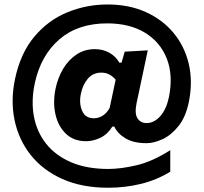

<svg xmlns="http://www.w3.org/2000/svg" viewBox="-20 -716 932 879"><path d="M476 143.5Q354.5 143.5 265 103.2Q175.5 63 120.2 -7Q65 -77 46.5 -167Q28 -257 49 -355.5Q74 -473 137.2 -548.2Q200.5 -623.5 288 -659.5Q375.5 -695.5 473 -695.5Q570 -695.5 646.5 -661.2Q723 -627 773.8 -566.2Q824.5 -505.5 843.8 -425.2Q863 -345 845.5 -254Q831.5 -182 798 -139.8Q764.5 -97.5 724.5 -79Q684.5 -60.5 651 -60.5Q591 -60.5 554 -83Q517 -105.5 503.5 -136.5H494.5Q471.5 -100 438.5 -84.8Q405.5 -69.5 374.5 -69.5Q318 -69.5 282.5 -103Q247 -136.5 234.2 -191Q221.5 -245.5 234 -308.5Q244.5 -360 269.2 -401.2Q294 -442.5 330.8 -466.8Q367.5 -491 414 -491Q451.5 -491 480.8 -474.5Q510 -458 526.5 -429H536.5L551 -479.5L656.5 -485.5Q645.5 -434 633.8 -378.2Q622 -322.5 610 -266L606 -248Q595 -196 609.5 -174.2Q624 -152.5 650.5 -152.5Q685.5 -152.5 713.8 -184.2Q742 -216 753.5 -272Q773.5 -372 743.5 -448Q713.5 -524 643.2 -566.5Q573 -609 471 -609Q336.5 -609 251.8 -535.8Q167 -462.5 139.5 -336Q122 -254.5 135.2 -183.2Q148.5 -112 191.2 -58Q234 -4 305.5 26.8Q377 57.5 476 57.5Q533 57.5 605.5 40.5Q678 23.5 759.5 -28.5V70Q697 108.5 624.5 126Q552 143.5 476 143.5ZM410 -174.5Q430.5 -174.5 449.8 -186.2Q469 -198 482 -222L509.5 -351Q498 -365 481.8 -374.2Q465.5 -383.5 444 -383.5Q406 -383.5 382.5 -356.2Q359 -329 350.5 -287.5Q341 -243.5 355.8 -209Q370.5 -174.5 410 -174.5Z"/></svg>

Font: Commissioner
Style: Bold
Weight: 700
Designer: Kostas Bartsokas
Foundry: Kostas Bartsokas
Version: Version 1.000; ttfautohint (v1.8.3)